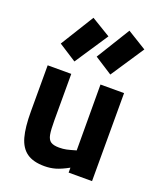

<svg xmlns="http://www.w3.org/2000/svg" viewBox="-152 -918 857 1025"><g transform="rotate(20 276.5 -405.5)"><path d="M491 -500V0H358V-28Q316 -5 286.5 3.5Q257 12 224 12Q160 12 123.5 -14Q87 -40 72 -94Q57 -148 57 -238V-500H191V-236Q191 -182 196 -155.5Q201 -129 216.5 -118.5Q232 -108 264 -108Q287 -108 305.5 -112Q324 -116 358 -126L357 -500ZM287 -633 404 -823 513 -756 388 -568ZM83 -633 200 -822 309 -756 184 -568Z"/></g></svg>

Font: Cairo
Style: Bold
Weight: 700
Designer: Mohamed Gaber
Foundry: Kief Type Foundry
Version: Version 2.100